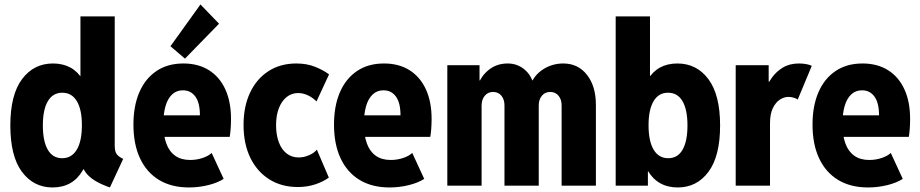

<svg xmlns="http://www.w3.org/2000/svg" viewBox="-20 -825 4089 853"><path d="M468.3 7.8Q433.1 -4.4 408 -18.8Q382.8 -33.2 367.2 -50.8Q351.6 -68.4 344.7 -90.3L368.7 -72.8H329.1L345.7 -135.3V-427.2L324.7 -484.9H337.4V-752H489.7V-177.7Q489.7 -151.4 499 -139.6Q508.3 -127.9 527.3 -119.1ZM213.4 7.8Q129.4 7.8 77.6 -61.5Q25.9 -130.9 25.9 -267.6Q25.9 -403.8 77.9 -473.4Q129.9 -543 215.3 -543Q304.2 -543 347.7 -470.5Q391.1 -397.9 391.1 -270Q391.1 -141.6 346.9 -66.9Q302.7 7.8 213.4 7.8ZM256.3 -122.1Q298.3 -122.1 321 -159.9Q343.8 -197.8 343.8 -268.6Q343.8 -338.4 321.3 -375.7Q298.8 -413.1 256.8 -413.1Q214.8 -413.1 192.6 -375.5Q170.4 -337.9 170.4 -267.6Q170.4 -198.2 192.1 -160.2Q213.9 -122.1 256.3 -122.1Z M819.3 7.8Q741.7 7.8 686.5 -25.6Q631.3 -59.1 602.1 -121.6Q572.8 -184.1 572.8 -271.5Q572.8 -354 598.9 -414.8Q625 -475.6 674.8 -509.3Q724.6 -543 794.9 -543Q860.8 -543 908.2 -513.2Q955.6 -483.4 981 -428.2Q1006.3 -373 1006.3 -296.4Q1006.3 -273.4 1004.6 -251.5Q1002.9 -229.5 1000.5 -216.8H693.4V-312.5H868.2Q868.2 -368.2 847.9 -396Q827.6 -423.8 792.5 -423.8Q763.7 -423.8 744.1 -405Q724.6 -386.2 715.1 -352.8Q705.6 -319.3 705.6 -274.9Q705.6 -223.6 718.8 -187.7Q731.9 -151.9 758.3 -133.1Q784.7 -114.3 824.7 -114.3Q854 -114.3 880.4 -123.3Q906.7 -132.3 920.4 -145.5L973.6 -30.3Q946.3 -12.7 904.5 -2.4Q862.8 7.8 819.3 7.8ZM801.8 -564.5 737.3 -619.6 870.6 -805.2 953.1 -719.7Z M1303.2 5.9Q1230.5 5.9 1176.3 -28.3Q1122.1 -62.5 1092 -124.3Q1062 -186 1062 -269.5Q1062 -352.1 1091.1 -413.6Q1120.1 -475.1 1172.9 -509Q1225.6 -543 1296.4 -543Q1342.3 -543 1378.4 -528.8Q1414.6 -514.6 1441.9 -494.6L1386.2 -374.5Q1367.7 -392.6 1346.7 -402.1Q1325.7 -411.6 1304.2 -411.6Q1275.9 -411.6 1253.9 -394.3Q1231.9 -377 1219.2 -345Q1206.5 -313 1206.5 -269Q1206.5 -226.1 1218.5 -193.6Q1230.5 -161.1 1253.2 -143.3Q1275.9 -125.5 1306.6 -125.5Q1330.1 -125.5 1352.8 -135.3Q1375.5 -145 1387.7 -160.2L1440.9 -36.1Q1415 -17.1 1379.4 -5.6Q1343.8 5.9 1303.2 5.9Z M1710.4 7.8Q1632.8 7.8 1577.6 -25.6Q1522.5 -59.1 1493.2 -121.6Q1463.9 -184.1 1463.9 -271.5Q1463.9 -354 1490 -414.8Q1516.1 -475.6 1565.9 -509.3Q1615.7 -543 1686 -543Q1752 -543 1799.3 -513.2Q1846.7 -483.4 1872.1 -428.2Q1897.5 -373 1897.5 -296.4Q1897.5 -273.4 1895.8 -251.5Q1894 -229.5 1891.6 -216.8H1584.5V-312.5H1759.3Q1759.3 -368.2 1739 -396Q1718.8 -423.8 1683.6 -423.8Q1654.8 -423.8 1635.3 -405Q1615.7 -386.2 1606.2 -352.8Q1596.7 -319.3 1596.7 -274.9Q1596.7 -223.6 1609.9 -187.7Q1623 -151.9 1649.4 -133.1Q1675.8 -114.3 1715.8 -114.3Q1745.1 -114.3 1771.5 -123.3Q1797.9 -132.3 1811.5 -145.5L1864.7 -30.3Q1837.4 -12.7 1795.7 -2.4Q1753.9 7.8 1710.4 7.8Z M1967.3 0V-535.2H2110.4V-467.8H2130.9L2097.2 -424.3Q2108.4 -477.1 2145.8 -510Q2183.1 -543 2235.4 -543Q2277.8 -543 2309.6 -516.8Q2341.3 -490.7 2351.1 -447.3L2335 -467.8H2354L2336.4 -447.3Q2353.5 -492.2 2393.8 -517.6Q2434.1 -543 2482.4 -543Q2548.3 -543 2587.9 -492.4Q2627.4 -441.9 2627.4 -358.9V0H2475.1V-356.9Q2475.1 -383.3 2461.2 -399.9Q2447.3 -416.5 2424.3 -416.5Q2401.4 -416.5 2387.5 -399.7Q2373.5 -382.8 2373.5 -356.9V0H2221.2V-356.9Q2221.2 -383.3 2207.5 -399.9Q2193.8 -416.5 2170.4 -416.5Q2147.9 -416.5 2133.8 -399.7Q2119.6 -382.8 2119.6 -356V0Z M2715.3 0V-752H2867.7V-487.3H2885.7L2859.4 -397.5V-112.3L2878.4 -63.5H2858.4V0ZM2991.2 7.8Q2901.9 7.8 2857.9 -66.9Q2814 -141.6 2814 -270Q2814 -397.9 2857.4 -470.5Q2900.9 -543 2989.3 -543Q3075.2 -543 3127.2 -473.4Q3179.2 -403.8 3179.2 -267.6Q3179.2 -130.9 3127.4 -61.5Q3075.7 7.8 2991.2 7.8ZM2948.7 -122.1Q2991.2 -122.1 3012.7 -160.2Q3034.2 -198.2 3034.2 -267.6Q3034.2 -337.9 3012.2 -375.5Q2990.2 -413.1 2947.8 -413.1Q2906.2 -413.1 2883.8 -375.7Q2861.3 -338.4 2861.3 -268.6Q2861.3 -197.8 2884 -159.9Q2906.7 -122.1 2948.7 -122.1Z M3248.5 0V-535.2H3395V-462.4H3410.2L3380.9 -425.3Q3389.6 -451.7 3408.7 -479Q3427.7 -506.3 3457.8 -524.7Q3487.8 -543 3529.8 -543Q3548.3 -543 3564.7 -539.6Q3581.1 -536.1 3586.4 -532.2L3523.9 -382.3Q3520 -386.7 3507.6 -390.6Q3495.1 -394.5 3482.9 -394.5Q3463.4 -394.5 3444.6 -382.3Q3425.8 -370.1 3413.3 -344.2Q3400.9 -318.4 3400.9 -276.4V0Z M3836.4 7.8Q3758.8 7.8 3703.6 -25.6Q3648.4 -59.1 3619.1 -121.6Q3589.8 -184.1 3589.8 -271.5Q3589.8 -354 3616 -414.8Q3642.1 -475.6 3691.9 -509.3Q3741.7 -543 3812 -543Q3877.9 -543 3925.3 -513.2Q3972.7 -483.4 3998 -428.2Q4023.4 -373 4023.4 -296.4Q4023.4 -273.4 4021.7 -251.5Q4020 -229.5 4017.6 -216.8H3710.4V-312.5H3885.3Q3885.3 -368.2 3865 -396Q3844.7 -423.8 3809.6 -423.8Q3780.8 -423.8 3761.2 -405Q3741.7 -386.2 3732.2 -352.8Q3722.7 -319.3 3722.7 -274.9Q3722.7 -223.6 3735.8 -187.7Q3749 -151.9 3775.4 -133.1Q3801.8 -114.3 3841.8 -114.3Q3871.1 -114.3 3897.5 -123.3Q3923.8 -132.3 3937.5 -145.5L3990.7 -30.3Q3963.4 -12.7 3921.6 -2.4Q3879.9 7.8 3836.4 7.8Z"/></svg>

Font: Reddit Sans Condensed ExtraBold
Style: Regular
Weight: 800
Designer: Stephen Hutchings
Foundry: Reddit
Version: Version 1.014